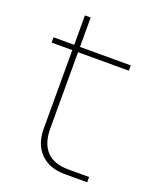

<svg xmlns="http://www.w3.org/2000/svg" viewBox="-123 -711 637 785"><g transform="rotate(20 195.5 -319.0)"><path d="M255 0Q187 0 148.5 -39Q110 -78 110 -145V-638H135V-155Q135 -91 166.5 -57Q198 -23 262 -23H352V0ZM20 -487V-510H356V-487Z"/></g></svg>

Font: MuseoModerno Thin
Style: Regular
Weight: 100
Designer: Pablo Cosgaya, Héctor Gatti, Marcela Romero, and the Authors of The MuseoModerno Project.
Foundry: Omnibus-Type Team
Version: Version 1.003